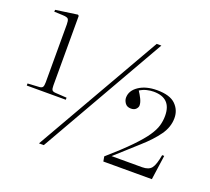

<svg xmlns="http://www.w3.org/2000/svg" viewBox="-124 -874 1144 1045"><g transform="rotate(20 448.5 -351.5)"><path d="M28 -259V-271L95 -275Q110 -276 114.5 -284Q119 -292 119 -311V-647Q119 -668 113.5 -676.5Q108 -685 80 -686L31 -688L32 -699L158 -717L164 -712V-309Q164 -290 168.5 -283Q173 -276 189 -275L254 -271V-259ZM198 14 615 -714H642L226 14ZM561 -13 556 -41Q635 -110 682 -158.5Q729 -207 752.5 -241.5Q776 -276 784 -304Q792 -332 792 -361Q792 -464 689 -464Q670 -464 649.5 -459Q629 -454 610 -442Q621 -426 631.5 -405Q642 -384 642 -367Q642 -356 632 -345.5Q622 -335 603 -335Q580 -335 569 -350.5Q558 -366 558 -382Q558 -423 599 -450.5Q640 -478 704 -478Q778 -478 811 -446Q844 -414 844 -367Q844 -315 810.5 -268Q777 -221 720 -170.5Q663 -120 593 -56H770Q808 -56 824 -76.5Q840 -97 850 -155H862L842 -13Z"/></g></svg>

Font: Display Extralight
Style: Regular
Weight: 200
Designer: Latin by Veronika Burian and Jose Scaglione. Greek by Irene Vlachou. Cyrillic by Vera Evstafieva.
Foundry: TypeTogether
Version: Version 3.002